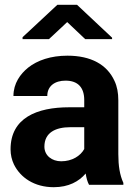

<svg xmlns="http://www.w3.org/2000/svg" viewBox="-20 -770 559 800"><path d="M24 -148C24 -125 29 -104 38 -85C65 -30 123 10 204 10C266 10 309 -14 337 -47C340 -28 344 -13 351 0H494V-8C479 -41 473 -79 473 -128V-352C473 -383 468 -410 457 -433C426 -501 359 -538 261 -538C192 -538 136 -519 97 -488C65 -462 36 -423 36 -370H177C177 -412 209 -434 253 -434C306 -434 331 -404 331 -353V-323H268C134 -323 24 -279 24 -148ZM74 -607H184L260 -678L335 -607H447V-613L301 -750H219L74 -615ZM165 -159C165 -218 212 -240 273 -240H331V-149C315 -120 280 -98 235 -98C196 -98 165 -122 165 -159Z"/></svg>

Font: Asimov Pro
Style: Bd
Weight: 700
Designer: Google
Version: Version 2.000980; 2014